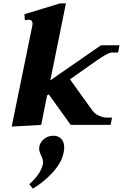

<svg xmlns="http://www.w3.org/2000/svg" viewBox="-20 -737 729 1133"><path d="M685 -470 677 -427H641Q628 -427 603.5 -413.5Q579 -400 555 -383L393 -269L525 -85Q538 -66 563.5 -54.5Q589 -43 612 -43H641L633 0H397L268 -180L258 -174L223 0L49 10L171 -587Q172 -591 172 -598Q172 -621 147 -621Q143 -621 127 -617L124 -653L334 -717H369L277 -263L576 -470ZM359 134Q359 144 355 166Q343 224 290 281.5Q237 339 174 376L153 350Q221 289 233 232Q234 227 234 219Q234 203 222 179Q221 177 216 165Q211 153 211 140Q211 110 235.5 87Q260 64 296 64Q324 64 341.5 82.5Q359 101 359 134Z"/></svg>

Font: Taviraj
Style: Bold Italic
Weight: 700
Italic angle: -12°
Designer: Katatrad Team
Foundry: CadsonDemak
Version: Version 1.001